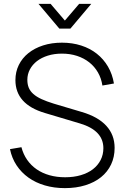

<svg xmlns="http://www.w3.org/2000/svg" viewBox="-20 -955 642 990"><path d="M241 -935 314.5 -849 388 -935H450.5L343 -807.5H286L178.5 -935ZM314.5 15Q259 15 211.2 1Q163.5 -13 126.8 -39.2Q90 -65.5 65.5 -102.5Q41 -139.5 31.5 -186L90.5 -196Q100 -159.5 120 -130.8Q140 -102 169 -82Q198 -62 235.2 -51.5Q272.5 -41 316 -41Q360.5 -41 396.8 -51.8Q433 -62.5 458.8 -82.2Q484.5 -102 498.8 -129.8Q513 -157.5 513 -191Q513 -282.5 392 -318.5L211 -372.5Q59.5 -417.5 59.5 -542Q59.5 -584.5 77 -620Q94.5 -655.5 126.2 -681Q158 -706.5 202.2 -720.8Q246.5 -735 299.5 -735Q353 -735 398.8 -720.2Q444.5 -705.5 479.2 -678Q514 -650.5 536.8 -611.5Q559.5 -572.5 567.5 -524.5L508 -514Q502.5 -551 485 -581.5Q467.5 -612 440.2 -633.5Q413 -655 377.2 -666.8Q341.5 -678.5 299.5 -678.5Q259.5 -678.5 226.8 -668.2Q194 -658 170.5 -639.8Q147 -621.5 134 -596.8Q121 -572 121 -543.5Q121 -520.5 128.2 -502.8Q135.5 -485 151.8 -470.5Q168 -456 194 -444Q220 -432 257.5 -420.5L402 -377.5Q485.5 -353 528.2 -306.2Q571 -259.5 571 -192.5Q571 -145.5 552.8 -107Q534.5 -68.5 501 -41.5Q467.5 -14.5 420.2 0.2Q373 15 314.5 15Z"/></svg>

Font: Vela Sans Light
Style: Regular
Weight: 300
Designer: Principal design: Mikhail Sharanda - project Manrope.
Design modification: Ravid Balaliev
Foundry: Mikhail Sharanda
Version: Version 1.001